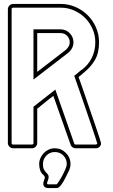

<svg xmlns="http://www.w3.org/2000/svg" viewBox="-20 -753 572 975"><path d="M251 -266Q230 -251 210 -234Q190 -217 169 -201V-27Q169 -16 161 -8Q153 0 142 0H47Q36 0 28 -8Q20 -16 20 -27V-706Q20 -717 28 -725Q36 -733 47 -733H288Q328 -733 363.5 -717.5Q399 -702 425.5 -675.5Q452 -649 467.5 -613.5Q483 -578 483 -538Q483 -485 462.5 -449Q442 -413 402 -381Q396 -376 390.5 -371Q385 -366 379 -362Q382 -354 391.5 -327Q401 -300 413.5 -263.5Q426 -227 440 -186Q454 -145 466 -110.5Q478 -76 485.5 -52Q493 -28 493 -25Q493 -14 485 -7Q477 0 466 0H363Q356 0 348.5 -5Q341 -10 339 -17ZM363 -19H466Q468 -19 471 -20.5Q474 -22 474 -24Q474 -26 466 -50Q458 -74 446 -110Q434 -146 419.5 -188Q405 -230 392 -268Q379 -306 369 -333.5Q359 -361 357 -368Q366 -375 374.5 -382Q383 -389 392 -397V-396Q427 -421 445.5 -458Q464 -495 464 -538Q464 -574 450 -606Q436 -638 412 -662Q388 -686 356 -700Q324 -714 288 -714H47Q39 -714 39 -706V-27Q39 -19 47 -19H142Q150 -19 150 -27V-211L261 -298L357 -24Q359 -19 363 -19ZM150 -604H287Q315 -604 334 -584.5Q353 -565 353 -538Q353 -521 345 -507Q337 -493 324 -483L150 -349ZM225 202Q214 202 207 196.5Q200 191 200 180Q200 171 203.5 163Q207 155 208 146Q206 144 205 142Q204 140 203 138Q189 126 184 112Q179 98 179 80Q179 64 185.5 49.5Q192 35 202.5 24Q213 13 227.5 6.5Q242 0 258 0Q291 0 314.5 23.5Q338 47 338 80Q338 100 327 120Q324 126 317.5 139.5Q311 153 303 167Q295 181 286 191.5Q277 202 267 202ZM169 -388 312 -498Q321 -505 327.5 -515.5Q334 -526 334 -538Q334 -558 320.5 -571.5Q307 -585 287 -585H169ZM267 183Q269 183 277.5 170.5Q286 158 295 141.5Q304 125 311.5 107.5Q319 90 319 80Q319 54 301.5 36.5Q284 19 258 19Q233 19 215.5 37Q198 55 198 80Q198 97 202.5 106Q207 115 212.5 121Q218 127 222.5 132Q227 137 227 146Q227 155 223 163.5Q219 172 219 179Q219 183 225 183Z"/></svg>

Font: RonaldsonGothicLicht
Style: Regular
Weight: 400
Designer: Mr. Robertson for MacKellar, Smiths & Jordan Co. Philadelphia
Foundry: CAT-Fonts Peter Wiegel
Version: 1.000